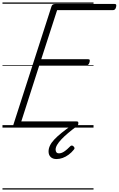

<svg xmlns="http://www.w3.org/2000/svg" viewBox="-20 -1030 959 1550"><path d="M111 0Q97 0 90.5 -5.5Q84 -11 88 -23L396 -979Q399 -988 406 -993Q413 -998 428 -998H905Q916 -998 918 -991.5Q920 -985 917 -973Q914 -960 907.5 -954Q901 -948 891 -948H441L313 -552H691Q702 -552 704 -546Q706 -540 703 -528Q699 -514 692.5 -508Q686 -502 677 -502H297L152 -50H598Q609 -50 611.5 -44Q614 -38 611 -25Q607 -12 600.5 -6Q594 0 584 0ZM436 254Q406 254 389 237.5Q372 221 372 193Q372 169 383.5 145Q395 121 419 95.5Q443 70 478 42Q513 14 559 -19L601 -16V-12Q561 18 529.5 44.5Q498 71 475.5 95Q453 119 441 139.5Q429 160 429 178Q429 191 435.5 199.5Q442 208 455 208Q476 208 498 193.5Q520 179 547 151Q551 146 558.5 145Q566 144 574 152Q581 159 581.5 165.5Q582 172 576 178Q558 201 534.5 218.5Q511 236 486 245Q461 254 436 254ZM0 490H735V500H0ZM0 -20H735V0H0ZM0 -505H735V-500H0ZM0 -1010H735V-1000H0Z"/></svg>

Font: Playwrite NZ Guides
Style: Regular
Weight: 400
Designer: Veronika Burian, José Scaglione
Foundry: TypeTogether
Version: Version 1.003